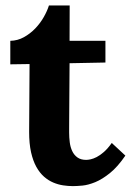

<svg xmlns="http://www.w3.org/2000/svg" viewBox="-20 -645 465 682"><path d="M16.6 -500Q42.5 -500.5 64.9 -512.9Q87.4 -525.4 105.2 -543.9Q123 -562.5 135.5 -584.5Q147.9 -606.4 153.8 -625.5H227.5L227.1 -500H354.5V-422.9L227.1 -420.4Q226.6 -349.6 226.3 -303Q226.1 -256.3 225.8 -228.3Q225.6 -200.2 225.6 -188.2Q225.6 -176.3 225.6 -174.3Q225.6 -156.7 227.8 -139.4Q230 -122.1 236.6 -108.2Q243.2 -94.2 255.1 -85.7Q267.1 -77.1 286.1 -77.1Q292.5 -77.1 302 -79.1Q311.5 -81.1 323.5 -87.2Q335.4 -93.3 349.1 -105.2Q362.8 -117.2 377 -137.2L425.3 -92.3Q397.9 -52.2 370.6 -30.3Q343.3 -8.3 318.4 2Q293.5 12.2 272.9 14.2Q252.4 16.1 238.8 16.1Q222.2 16.1 204.3 13.4Q186.5 10.7 169.2 3.4Q151.9 -3.9 136.5 -17.3Q121.1 -30.8 109.1 -52.2Q97.2 -73.7 90.3 -104.2Q83.5 -134.8 83.5 -176.3L85 -417.5L16.6 -416.5Z"/></svg>

Font: DimaFred
Style: Bold
Weight: 800
Designer: R.Balvardi
Foundry: R.Balvardi (r.balvardi@gmail.com)
Version: Version 1.00;August 2, 2018;FontCreator 11.5.0.2427 64-bit